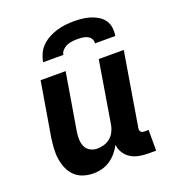

<svg xmlns="http://www.w3.org/2000/svg" viewBox="-135 -846 871 959"><g transform="rotate(-20 300.0 -366.0)"><path d="M200 8Q171 8 145 -0.5Q119 -9 100.5 -27Q82 -45 71.5 -70Q61 -95 57 -122Q53 -149 55 -177.5Q57 -206 61 -234L109 -520H242L191 -216Q188 -196 188.5 -176Q189 -156 196.5 -139Q204 -122 221 -112Q238 -102 258 -102Q276 -102 294 -107Q312 -112 327 -124Q342 -136 351 -153.5Q360 -171 363 -188L418 -520H551L486 -129Q485 -123 485.5 -118Q486 -113 489.5 -109Q493 -105 498 -103.5Q503 -102 509 -102H531V8H490Q465 8 441 3.5Q417 -1 397.5 -13Q378 -25 365 -45Q352 -65 350 -89Q339 -68 323.5 -49.5Q308 -31 288 -17.5Q268 -4 245 2Q222 8 200 8ZM151 -600Q155 -622 165 -644Q175 -666 193 -683Q211 -700 232 -711Q253 -722 275.5 -728.5Q298 -735 321 -737.5Q344 -740 366 -740Q388 -740 410 -737.5Q432 -735 452.5 -728.5Q473 -722 491 -711Q509 -700 521 -683Q533 -666 536 -644Q539 -622 535 -600H427Q429 -614 422 -625Q415 -636 403.5 -641.5Q392 -647 378.5 -648.5Q365 -650 351 -650Q337 -650 323.5 -648.5Q310 -647 296.5 -641.5Q283 -636 272 -625Q261 -614 259 -600Z"/></g></svg>

Font: Iosevka Extrabold Extended
Style: Italic
Weight: 800
Width: 7
Italic angle: -9°
Monospace: yes
Designer: Belleve Invis
Foundry: Belleve Invis
Version: Version 32.5.0; ttfautohint (v1.8.4)